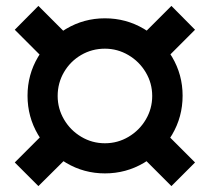

<svg xmlns="http://www.w3.org/2000/svg" viewBox="-20 -685 710 650"><path d="M335.2 -98Q264.2 -98 204.2 -133.5Q144.2 -169 108.7 -229.2Q73.2 -289.5 73.2 -361Q73.2 -432 108.7 -492Q144.2 -552 204.2 -587.5Q264.2 -623 335.2 -623Q406.7 -623 466.9 -587.5Q527.2 -552 562.7 -492Q598.2 -432 598.2 -361Q598.2 -289.5 562.7 -229.2Q527.2 -169 466.9 -133.5Q406.7 -98 335.2 -98ZM110 -55 30 -135 151.8 -256.8 232.7 -176.8ZM152 -462.3 30 -584.3 110 -665 231.8 -543.2ZM560.3 -55 438.5 -176.8 518.5 -256.8 640.3 -135ZM335.2 -200Q378.5 -200 415.3 -221.9Q452.1 -243.8 473.7 -280.5Q495.3 -317.3 495.3 -360Q495.3 -403.3 473.4 -440.1Q451.5 -476.9 414.7 -498.5Q377.8 -520.2 335.2 -520.2Q291.4 -520.2 254.7 -498.8Q217.9 -477.3 196.5 -440.5Q175.2 -403.8 175.2 -360Q175.2 -317.3 196.8 -280.5Q218.3 -243.8 255.1 -221.9Q291.8 -200 335.2 -200ZM519.2 -463.2 438.5 -543.2 560.3 -665 640.3 -584.3Z"/></svg>

Font: Manrope
Style: Regular
Weight: 400
Designer: Mikhail Sharanda
Foundry: Mikhail Sharanda
Version: Version 4.503